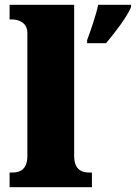

<svg xmlns="http://www.w3.org/2000/svg" viewBox="-20 -780 566 800"><path d="M20 0H363V-61H352C315 -61 289 -78 289 -131V-760H20V-699H31C47 -699 94 -692 94 -643V-131C94 -78 68 -61 31 -61H20ZM343 -613V-600H422C459 -644 508 -708 526 -750V-760H389C381 -719 357 -650 343 -613Z"/></svg>

Font: Noto Serif Georgian Black
Style: Regular
Weight: 900
Designer: Monotype Design Team, Akaki Razmadze
Foundry: Google LLC
Version: Version 2.003